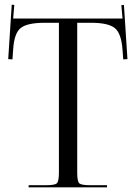

<svg xmlns="http://www.w3.org/2000/svg" viewBox="-20 -798 578 818"><path d="M102 0V-9H178Q214 -9 222.5 -17.5Q231 -26 231 -62V-701H171Q96 -701 68 -678.5Q40 -656 36 -586L33 -545L15 -546L30 -778L41 -777L36 -719H502L497 -776L508 -777L523 -546L505 -545L502 -586Q497 -656 469 -678.5Q441 -701 367 -701H309V-62Q309 -26 317.5 -17.5Q326 -9 362 -9H436V0Z"/></svg>

Font: FoglihtenNo06
Style: Regular
Weight: 500
Designer: gluk (gluksza@wp.pl)
Foundry: gluk (gluksza@wp.pl)
Version: Version 0.76